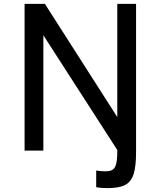

<svg xmlns="http://www.w3.org/2000/svg" viewBox="-20 -778 815 992"><path d="M683 -758V7Q683 83 670 122.5Q657 162 626 178Q595 194 534 194Q501 194 477 189V103Q497 107 525 107Q550 107 562.5 98.5Q575 90 580.5 67.5Q586 45 586 1V-3L204 -596V0H107V-758H212L586 -173V-758Z"/></svg>

Font: Biryani
Style: Regular
Weight: 400
Designer: Dan Reynolds and Mathieu Reguer
Foundry: Dan Reynolds and Mathieu Reguer
Version: Version 1.004; ttfautohint (v1.1) -l 5 -r 5 -G 72 -x 0 -D la